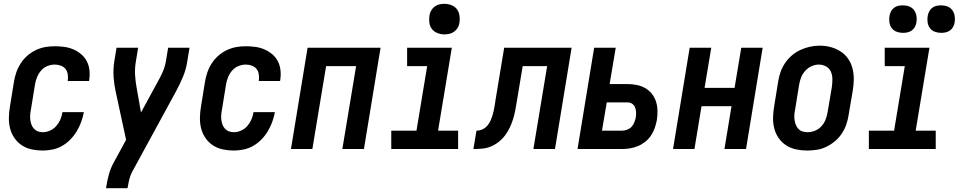

<svg xmlns="http://www.w3.org/2000/svg" viewBox="-20 -780 5040 1005"><path d="M204 8Q174 8 146 2Q118 -4 95 -19Q72 -34 56 -57Q40 -80 33 -107Q26 -134 26.5 -163.5Q27 -193 32 -222L53 -352Q57 -377 65.5 -401.5Q74 -426 88.5 -448.5Q103 -471 123 -488.5Q143 -506 167 -517.5Q191 -529 216 -533.5Q241 -538 266 -538Q292 -538 317 -534.5Q342 -531 364 -521.5Q386 -512 404.5 -496.5Q423 -481 434 -460Q445 -439 448 -414Q451 -389 447 -363Q447 -361 446.5 -359.5Q446 -358 446 -356H334Q334 -357 334.5 -357.5Q335 -358 335 -359Q337 -375 334.5 -391.5Q332 -408 322.5 -419.5Q313 -431 298 -436.5Q283 -442 266 -442Q247 -442 227.5 -434Q208 -426 194.5 -410Q181 -394 173.5 -375Q166 -356 163 -337L142 -207Q139 -193 138 -179.5Q137 -166 138.5 -153Q140 -140 144.5 -128Q149 -116 157.5 -106.5Q166 -97 178 -92.5Q190 -88 204 -88Q223 -88 242 -96.5Q261 -105 274.5 -120.5Q288 -136 296 -154.5Q304 -173 307 -193H419Q414 -167 405 -142Q396 -117 382 -93.5Q368 -70 348.5 -50Q329 -30 305.5 -16.5Q282 -3 255.5 2.5Q229 8 204 8Z M535 205 536 198Q541 166 549.5 134.5Q558 103 574 73L640 -48L585 -303Q577 -340 574.5 -378.5Q572 -417 578 -457L590 -530H703L691 -457Q685 -422 687 -388Q689 -354 695 -322L718 -191L804 -349Q819 -375 831 -402Q843 -429 848 -457L860 -530H972L960 -457Q954 -417 938 -378.5Q922 -340 902 -303L672 119Q662 138 657 158Q652 178 649 198L647 205Z M1204 8Q1174 8 1146 2Q1118 -4 1095 -19Q1072 -34 1056 -57Q1040 -80 1033 -107Q1026 -134 1026.5 -163.5Q1027 -193 1032 -222L1053 -352Q1057 -377 1065.5 -401.5Q1074 -426 1088.5 -448.5Q1103 -471 1123 -488.5Q1143 -506 1167 -517.5Q1191 -529 1216 -533.5Q1241 -538 1266 -538Q1292 -538 1317 -534.5Q1342 -531 1364 -521.5Q1386 -512 1404.5 -496.5Q1423 -481 1434 -460Q1445 -439 1448 -414Q1451 -389 1447 -363Q1447 -361 1446.5 -359.5Q1446 -358 1446 -356H1334Q1334 -357 1334.5 -357.5Q1335 -358 1335 -359Q1337 -375 1334.5 -391.5Q1332 -408 1322.5 -419.5Q1313 -431 1298 -436.5Q1283 -442 1266 -442Q1247 -442 1227.5 -434Q1208 -426 1194.5 -410Q1181 -394 1173.5 -375Q1166 -356 1163 -337L1142 -207Q1139 -193 1138 -179.5Q1137 -166 1138.5 -153Q1140 -140 1144.5 -128Q1149 -116 1157.5 -106.5Q1166 -97 1178 -92.5Q1190 -88 1204 -88Q1223 -88 1242 -96.5Q1261 -105 1274.5 -120.5Q1288 -136 1296 -154.5Q1304 -173 1307 -193H1419Q1414 -167 1405 -142Q1396 -117 1382 -93.5Q1368 -70 1348.5 -50Q1329 -30 1305.5 -16.5Q1282 -3 1255.5 2.5Q1229 8 1204 8Z M1503 0 1590 -530H1972L1885 0H1772L1844 -434H1687L1615 0Z M2028 0V-96H2160L2216 -434H2111V-530H2345L2273 -96H2378V0ZM2306 -600Q2287 -600 2269.5 -607Q2252 -614 2241 -628Q2230 -642 2227.5 -661Q2225 -680 2228 -699Q2230 -713 2237 -725Q2244 -737 2255 -745.5Q2266 -754 2279.5 -757Q2293 -760 2306 -760Q2325 -760 2343 -753Q2361 -746 2371.5 -732Q2382 -718 2385 -699Q2388 -680 2385 -661Q2383 -647 2376 -635Q2369 -623 2357.5 -614.5Q2346 -606 2332.5 -603Q2319 -600 2306 -600Z M2458 0 2474 -96Q2486 -96 2498.5 -100Q2511 -104 2521 -112.5Q2531 -121 2538 -131.5Q2545 -142 2550 -154Q2555 -166 2558.5 -178Q2562 -190 2564.5 -202Q2567 -214 2569 -226Q2571 -238 2573 -250Q2573 -253 2573.5 -256.5Q2574 -260 2575 -264L2619 -530H2972L2885 0H2772L2844 -434H2716L2685 -248Q2681 -225 2677 -202.5Q2673 -180 2666 -157.5Q2659 -135 2649 -113.5Q2639 -92 2624.5 -72.5Q2610 -53 2590.5 -37.5Q2571 -22 2549 -13Q2527 -4 2504 -2Q2481 0 2458 0Z M3003 0 3090 -530H3203L3171 -340H3265Q3290 -340 3314 -335Q3338 -330 3358 -318.5Q3378 -307 3392.5 -288.5Q3407 -270 3414 -247.5Q3421 -225 3421.5 -200Q3422 -175 3418 -150Q3414 -130 3407 -109.5Q3400 -89 3387.5 -70.5Q3375 -52 3357.5 -38Q3340 -24 3319.5 -15.5Q3299 -7 3278 -3.5Q3257 0 3236 0ZM3131 -96H3236Q3249 -96 3262.5 -101Q3276 -106 3285.5 -116Q3295 -126 3300 -139Q3305 -152 3308 -165Q3310 -178 3309.5 -192Q3309 -206 3304.5 -217.5Q3300 -229 3289.5 -236.5Q3279 -244 3265 -244H3156Z M3503 0 3590 -530H3703L3668 -320H3825L3860 -530H3972L3885 0H3772L3809 -224H3652L3615 0Z M4205 8Q4175 8 4147 2Q4119 -4 4095.5 -19Q4072 -34 4056 -57Q4040 -80 4033 -107Q4026 -134 4026.5 -163.5Q4027 -193 4032 -222L4053 -352Q4057 -378 4065.5 -402.5Q4074 -427 4089 -449.5Q4104 -472 4125 -490Q4146 -508 4170.5 -519Q4195 -530 4220 -535.5Q4245 -541 4271 -541Q4301 -541 4328.5 -533.5Q4356 -526 4379.5 -511Q4403 -496 4419 -473Q4435 -450 4442 -423Q4449 -396 4449 -366.5Q4449 -337 4444 -308L4422 -178Q4418 -152 4409.5 -127.5Q4401 -103 4386 -80.5Q4371 -58 4350 -40.5Q4329 -23 4305 -11.5Q4281 0 4255.5 4Q4230 8 4205 8ZM4207 -88Q4227 -88 4246.5 -96Q4266 -104 4280 -119.5Q4294 -135 4301.5 -154.5Q4309 -174 4312 -193L4334 -323Q4337 -344 4337 -365Q4337 -386 4329.5 -404Q4322 -422 4304.5 -432Q4287 -442 4266 -442Q4247 -442 4228 -433.5Q4209 -425 4195 -409.5Q4181 -394 4173.5 -375Q4166 -356 4163 -337L4142 -207Q4139 -193 4138 -179Q4137 -165 4139 -152Q4141 -139 4145.5 -127Q4150 -115 4159 -105.5Q4168 -96 4180.5 -92Q4193 -88 4207 -88Z M4528 0V-96H4660L4716 -434H4611V-530H4845L4773 -96H4878V0ZM4906 -608Q4889 -608 4873 -614Q4857 -620 4847.5 -633Q4838 -646 4835.5 -663Q4833 -680 4836 -697Q4838 -709 4844 -720.5Q4850 -732 4860 -739.5Q4870 -747 4882 -749.5Q4894 -752 4906 -752Q4924 -752 4939.5 -746Q4955 -740 4964.5 -727Q4974 -714 4977 -697Q4980 -680 4977 -663Q4975 -651 4969 -639.5Q4963 -628 4952.5 -620.5Q4942 -613 4930 -610.5Q4918 -608 4906 -608ZM4706 -608Q4689 -608 4673 -614Q4657 -620 4647.5 -633Q4638 -646 4635.5 -663Q4633 -680 4636 -697Q4638 -709 4644 -720.5Q4650 -732 4660 -739.5Q4670 -747 4682 -749.5Q4694 -752 4706 -752Q4724 -752 4739.5 -746Q4755 -740 4764.5 -727Q4774 -714 4777 -697Q4780 -680 4777 -663Q4775 -651 4769 -639.5Q4763 -628 4752.5 -620.5Q4742 -613 4730 -610.5Q4718 -608 4706 -608Z"/></svg>

Font: Iosevka Curly Oblique
Style: Bold
Weight: 700
Italic angle: -9°
Monospace: yes
Designer: Belleve Invis
Foundry: Belleve Invis
Version: Version 11.1.0; ttfautohint (v1.8.3)